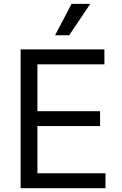

<svg xmlns="http://www.w3.org/2000/svg" viewBox="-20 -986 638 1006"><path d="M88.1 0V-727.3H527V-649.1H176.1V-403.4H504.3V-325.3H176.1V-78.1H532.7V0ZM268.5 -801.1 355.1 -965.9H453.1L342.3 -801.1Z"/></svg>

Font: Inter Zeller
Style: Regular
Weight: 400
Designer: Rasmus Andersson; Joe Bland
Foundry: zeller
Version: Version 3.015;git-dec3a8cb1